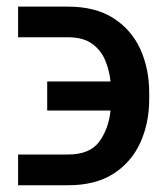

<svg xmlns="http://www.w3.org/2000/svg" viewBox="-20 -551 500 574"><path d="M183.6 2.8H34.1V-89.1H183.6Q248.6 -89.1 276.8 -127.7Q305 -166.2 310.4 -220.5H121.1V-307.5H310.4Q306.8 -342.3 293.7 -372.5Q280.5 -402.7 253.9 -421.2Q227.3 -439.6 183.2 -439.6H34.1V-531.2H183.2Q265.3 -531.2 319.2 -496.6Q373.2 -462 399.7 -403.6Q426.1 -345.2 426.1 -273.1V-255.3Q426.1 -183.6 399.7 -125Q373.2 -66.4 319.4 -31.8Q265.6 2.8 183.6 2.8Z"/></svg>

Font: Linik Sans Medium
Style: Regular
Weight: 500
Designer: Rasmus Andersson (font), Cristiano Sobral (main changes)
Foundry: rsms
Version: Version 3.018;June 1, 2022;FontCreator 14.0.0.2814 64-bit; t